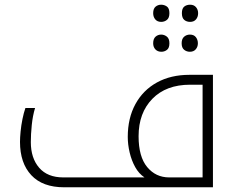

<svg xmlns="http://www.w3.org/2000/svg" viewBox="-20 -796 1010 816"><path d="M253 0Q161 0 113 -51.5Q65 -103 65 -193Q65 -211 67.5 -237Q70 -263 75.5 -290Q81 -317 88 -337H129Q119 -304 115 -264.5Q111 -225 111 -192Q111 -124 146.5 -83Q182 -42 249 -42H594Q570 -58 554.5 -86Q539 -114 531 -148Q523 -182 523 -214Q523 -294 555.5 -353.5Q588 -413 647 -445.5Q706 -478 785 -478H885V0ZM841 -42V-436H788Q686 -436 627.5 -376Q569 -316 569 -217Q569 -130 605.5 -86Q642 -42 699 -42ZM665 -703Q649 -703 640 -713.5Q631 -724 631 -740Q631 -759 641 -767.5Q651 -776 665 -776Q678 -776 689 -768.5Q700 -761 700 -740Q700 -720 689.5 -711.5Q679 -703 665 -703ZM788 -703Q773 -703 763 -711.5Q753 -720 753 -740Q753 -760 763 -768Q773 -776 788 -776Q804 -776 813 -765.5Q822 -755 822 -740Q822 -724 813 -713.5Q804 -703 788 -703ZM666 -576Q650 -576 640.5 -586Q631 -596 631 -612Q631 -631 641 -640Q651 -649 665 -649Q678 -649 689 -640.5Q700 -632 700 -612Q700 -592 689.5 -584Q679 -576 666 -576ZM787 -576Q773 -576 762.5 -584.5Q752 -593 752 -612Q752 -631 762.5 -640Q773 -649 787 -649Q804 -649 812.5 -638Q821 -627 821 -612Q821 -597 812 -586.5Q803 -576 787 -576Z"/></svg>

Font: Noto Kufi Arabic ExtraLight
Style: Regular
Weight: 200
Designer: Monotype Design Team, David Williams, Khaled Hosny
Foundry: Google LLC
Version: Version 2.109; ttfautohint (v1.8.4.7-5d5b)